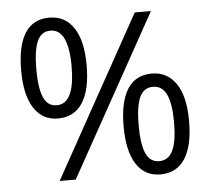

<svg xmlns="http://www.w3.org/2000/svg" viewBox="-50 -726 865 789"><g transform="rotate(-5 382.5 -331.0)"><path d="M109.9 -465.3Q109.9 -388.2 126.5 -349.6Q143.1 -311 181.2 -311Q255.4 -311 255.4 -465.3Q255.4 -618.7 181.2 -618.7Q143.1 -618.7 126.5 -580.6Q109.9 -542.5 109.9 -465.3ZM317.4 -465.3Q317.4 -361.8 282.7 -309.1Q248 -256.3 181.2 -256.3Q117.7 -256.3 82.5 -310.3Q47.4 -364.3 47.4 -465.3Q47.4 -568.4 81.1 -620.4Q114.7 -672.4 181.2 -672.4Q246.6 -672.4 282 -618.4Q317.4 -564.5 317.4 -465.3ZM508.8 -199.7Q508.8 -122.1 525.6 -83.7Q542.5 -45.4 580.6 -45.4Q618.7 -45.4 636.7 -83.3Q654.8 -121.1 654.8 -199.7Q654.8 -276.9 636.7 -314.5Q618.7 -352.1 580.6 -352.1Q542.5 -352.1 525.6 -314.5Q508.8 -276.9 508.8 -199.7ZM716.8 -199.7Q716.8 -96.7 682.1 -43.7Q647.5 9.3 580.6 9.3Q516.1 9.3 481.4 -44.7Q446.8 -98.6 446.8 -199.7Q446.8 -302.2 480.5 -354.5Q514.2 -406.7 580.6 -406.7Q645 -406.7 680.9 -353.5Q716.8 -300.3 716.8 -199.7ZM600.1 -663.1 231.9 0H165.5L533.2 -663.1Z"/></g></svg>

Font: Bpm'online Open Sans
Style: Regular
Weight: 400
Foundry: Ascender Corporation
Version: Version 1.10